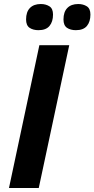

<svg xmlns="http://www.w3.org/2000/svg" viewBox="-20 -940 472 960"><path d="M24.9 0 176.8 -713.9H326.2L173.8 0ZM359.4 -789.1Q332.5 -789.1 314.9 -801Q297.4 -813 297.4 -842.8Q297.4 -880.4 316.7 -900.1Q335.9 -919.9 371.1 -919.9Q396 -919.9 414.1 -908.4Q432.1 -897 432.1 -867.2Q432.1 -831.5 414.6 -810.3Q397 -789.1 359.4 -789.1ZM172.4 -789.1Q145.5 -789.1 127.9 -801Q110.4 -813 110.4 -842.8Q110.4 -880.4 129.6 -900.1Q148.9 -919.9 184.1 -919.9Q209 -919.9 227.1 -908.4Q245.1 -897 245.1 -867.2Q245.1 -831.5 227.5 -810.3Q210 -789.1 172.4 -789.1Z"/></svg>

Font: Open Sans
Style: Bold Italic
Weight: 700
Italic angle: -12°
Designer: Monotype Design Team
Foundry: Monotype Imaging Inc.
Version: Version 3.003; ttfautohint (v1.8.4)